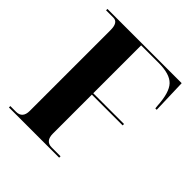

<svg xmlns="http://www.w3.org/2000/svg" viewBox="-193 -849 984 984"><g transform="rotate(45 299.0 -357.0)"><path d="M25 0H389V-10H325Q279 -10 279 -65V-347H502V-357H279V-704H407Q487 -704 519.5 -670Q552 -636 557 -545L559 -527H569L563 -714H25V-704H78Q113 -704 113 -649V-63Q113 -10 66 -10H25Z"/></g></svg>

Font: Noto Serif Display SemiCondensed Extra
Style: Regular
Weight: 800
Width: 4
Designer: Monotype Design Team
Foundry: Monotype Imaging Inc.
Version: Version 1.900